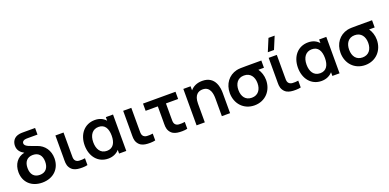

<svg xmlns="http://www.w3.org/2000/svg" viewBox="-2 -1730 5424 2674"><g transform="rotate(-20 2710.0 -393.0)"><path d="M306 15C471 15 578 -92.5 578 -245.5C578 -362.5 514.5 -453.5 411 -489C324.5 -522 239.5 -539.5 239.5 -590C239.5 -613 256 -626.5 278.5 -633C293.5 -636.5 310.5 -637 332.5 -637H468.5V-735H305C273.5 -735 259 -735 241.5 -732.5C146 -719.5 119.5 -650 119.5 -596C119.5 -531 158 -490 209.5 -462C102 -442.5 40 -350 40 -236C40 -84.5 147 15 306 15ZM178.5 -245.5C178.5 -336 222.5 -393 309.5 -393C394.5 -393 440.5 -337 440.5 -246C440.5 -156.5 396 -98 309.5 -98C225 -98 178.5 -152 178.5 -245.5Z M829.5 4C868 10.5 937 11 977 0V-101C948.5 -96.5 915.5 -94.5 889 -97C866 -99 843 -108 830 -130C816.5 -152.5 819 -183 819 -227.5V-540H698.5V-220.5C698.5 -152 693.5 -109 721 -64C750 -17 790 -2.5 829.5 4Z M1283 15C1351 15 1408 -11 1446 -55V0H1552.5V-540H1446V-486.5C1409 -530 1354.5 -555 1286.5 -555C1131.5 -555 1034 -434 1034 -270C1034 -108 1130 15 1283 15ZM1161.5 -269.5C1161.5 -378 1213.5 -447 1303 -447C1395 -447 1434.5 -375.5 1434.5 -270C1434.5 -165.5 1395 -93 1301.5 -93C1204 -93 1161.5 -172 1161.5 -269.5Z M1834 4C1872.5 10.5 1941.5 11 1981.5 0V-101C1953 -96.5 1920 -94.5 1893.5 -97C1870.5 -99 1847.5 -108 1834.5 -130C1821 -152.5 1823.5 -183 1823.5 -227.5V-540H1703V-220.5C1703 -152 1698 -109 1725.5 -64C1754.5 -17 1794.5 -2.5 1834 4Z M2309 4C2347 10.5 2416 11 2456.5 0V-101C2427.5 -96.5 2394.5 -94.5 2368 -97C2345 -99 2322.5 -108 2309 -130C2296 -152.5 2298 -183 2298 -227.5V-433H2478.5V-540H1997V-433H2177.5V-220.5C2177.5 -152 2172.5 -109 2200 -64C2229 -17 2269.5 -2.5 2309 4Z M2969 -260V0H3091V-301.5C3091 -365.5 3077.5 -555.5 2878.5 -555.5C2800.5 -555.5 2741.5 -526.5 2702 -480V-540H2594.5V0H2716.5V-277.5C2716.5 -408.5 2781.5 -442 2843 -442C2958 -442 2969 -326.5 2969 -260Z M3451 15C3611.5 15 3720.5 -106 3720.5 -263C3720.5 -328.5 3699.5 -388.5 3668 -433H3750.5V-540H3524.5C3464 -540 3417.5 -540 3383 -532C3260.5 -503 3182.5 -398 3182.5 -263C3182.5 -106.5 3290 15 3451 15ZM3310 -263C3310 -353 3354.5 -427.5 3451 -427C3545 -427 3593 -356 3593 -263C3593 -168.5 3545.5 -98 3451 -98C3359 -98 3310 -165 3310 -263Z M3990.5 4C4029 10.5 4098 11 4138 0V-101C4109.5 -96.5 4076.5 -94.5 4050 -97C4027 -99 4004 -108 3991 -130C3977.5 -152.5 3980 -183 3980 -227.5V-540H3859.5V-220.5C3859.5 -152 3854.5 -109 3882 -64C3911 -17 3951 -2.5 3990.5 4ZM3875 -617.5H3966.5L4043.5 -802.5H3952Z M4444 15C4512 15 4569 -11 4607 -55V0H4713.5V-540H4607V-486.5C4570 -530 4515.5 -555 4447.5 -555C4292.5 -555 4195 -434 4195 -270C4195 -108 4291 15 4444 15ZM4322.5 -269.5C4322.5 -378 4374.5 -447 4464 -447C4556 -447 4595.5 -375.5 4595.5 -270C4595.5 -165.5 4556 -93 4462.5 -93C4365 -93 4322.5 -172 4322.5 -269.5Z M5092 15C5252.5 15 5361.5 -106 5361.5 -263C5361.5 -328.5 5340.5 -388.5 5309 -433H5391.5V-540H5165.5C5105 -540 5058.5 -540 5024 -532C4901.5 -503 4823.5 -398 4823.5 -263C4823.5 -106.5 4931 15 5092 15ZM4951 -263C4951 -353 4995.5 -427.5 5092 -427C5186 -427 5234 -356 5234 -263C5234 -168.5 5186.5 -98 5092 -98C5000 -98 4951 -165 4951 -263Z"/></g></svg>

Font: Manrope
Style: Bold
Weight: 700
Designer: Mikhail Sharanda
Foundry: Mikhail Sharanda
Version: Version 4.505;FEAKit 1.0